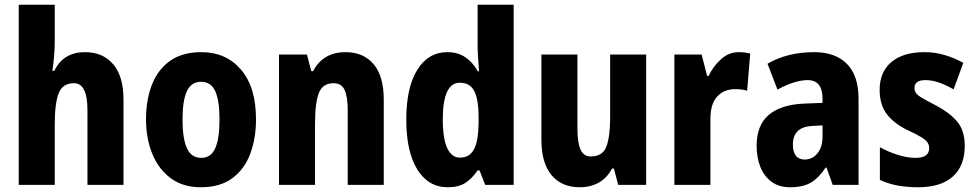

<svg xmlns="http://www.w3.org/2000/svg" viewBox="-20 -780 4120 810"><path d="M211 -611Q211 -574 208 -540.5Q205 -507 201 -481H209Q247 -560 339 -560Q414 -560 457.5 -509Q501 -458 501 -360V0H349V-315Q349 -429 292 -429Q244 -429 227.5 -386.5Q211 -344 211 -256V0H59V-760H211Z M1060 -276Q1060 -197 1036 -132Q1012 -67 960.5 -28.5Q909 10 827 10Q752 10 700.5 -28Q649 -66 622.5 -131Q596 -196 596 -276Q596 -360 621.5 -424Q647 -488 698.5 -524Q750 -560 830 -560Q933 -560 996.5 -486.5Q1060 -413 1060 -276ZM750 -275Q750 -196 768.5 -155Q787 -114 829 -114Q870 -114 888 -154.5Q906 -195 906 -276Q906 -356 888 -395.5Q870 -435 828 -435Q787 -435 768.5 -395.5Q750 -356 750 -275Z M1438 -560Q1513 -560 1556 -509.5Q1599 -459 1599 -360V0H1447V-315Q1447 -371 1434 -400Q1421 -429 1387 -429Q1342 -429 1325.5 -388.5Q1309 -348 1309 -256V0H1157V-550H1275L1293 -480H1301Q1343 -560 1438 -560Z M1869 10Q1787 10 1740.5 -65Q1694 -140 1694 -275Q1694 -411 1740.5 -485.5Q1787 -560 1867 -560Q1911 -560 1942.5 -539Q1974 -518 1996 -479H2001Q1999 -509 1997 -536Q1995 -563 1995 -584V-760H2147V0H2027L2003 -61H1995Q1971 -26 1942.5 -8Q1914 10 1869 10ZM1920 -115Q1961 -115 1979.5 -150Q1998 -185 1999 -260V-286Q1999 -360 1981 -395.5Q1963 -431 1920 -431Q1848 -431 1848 -276Q1848 -194 1867 -154.5Q1886 -115 1920 -115Z M2706 -550V0H2588L2570 -69H2562Q2541 -29 2506 -9.5Q2471 10 2426 10Q2349 10 2306.5 -41.5Q2264 -93 2264 -191V-550H2416V-237Q2416 -179 2429 -149.5Q2442 -120 2472 -120Q2523 -120 2538.5 -162.5Q2554 -205 2554 -282V-550Z M3097 -560Q3120 -560 3145 -554L3132 -397Q3113 -404 3082 -404Q3035 -404 3006 -373Q2977 -342 2977 -278V0H2825V-550H2940L2963 -460H2970Q2987 -498 3020.5 -529Q3054 -560 3097 -560Z M3415 -560Q3504 -560 3553 -510.5Q3602 -461 3602 -363V0H3493L3467 -73H3463Q3435 -30 3401.5 -10Q3368 10 3313 10Q3266 10 3234.5 -13.5Q3203 -37 3187.5 -76.5Q3172 -116 3172 -165Q3172 -252 3223.5 -295.5Q3275 -339 3373 -343L3450 -346V-364Q3450 -442 3387 -442Q3334 -442 3260 -402L3218 -511Q3258 -535 3308 -547.5Q3358 -560 3415 -560ZM3411 -249Q3366 -247 3345.5 -227Q3325 -207 3325 -171Q3325 -107 3375 -107Q3407 -107 3428.5 -133Q3450 -159 3450 -203V-251Z M4050 -165Q4050 -80 3999.5 -35Q3949 10 3853 10Q3808 10 3768.5 3Q3729 -4 3692 -21V-159Q3726 -140 3766.5 -127Q3807 -114 3843 -114Q3900 -114 3900 -155Q3900 -167 3894 -177.5Q3888 -188 3868 -200.5Q3848 -213 3807 -232Q3750 -260 3720.5 -299.5Q3691 -339 3691 -401Q3691 -477 3741 -518.5Q3791 -560 3879 -560Q3923 -560 3963 -548.5Q4003 -537 4044 -515L4003 -403Q3974 -420 3943.5 -431Q3913 -442 3884 -442Q3838 -442 3838 -409Q3838 -397 3844 -388Q3850 -379 3869 -367.5Q3888 -356 3927 -336Q3983 -307 4016.5 -269Q4050 -231 4050 -165Z"/></svg>

Font: Noto Sans Myanmar Condensed ExtraBold
Style: Regular
Weight: 800
Width: 3
Designer: Monotype Design Team
Foundry: Monotype Imaging Inc.
Version: Version 2.107; ttfautohint (v1.8.4.7-5d5b)